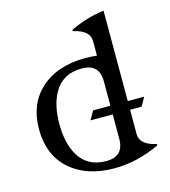

<svg xmlns="http://www.w3.org/2000/svg" viewBox="-112 -837 829 937"><g transform="rotate(-15 302.5 -368.5)"><path d="M321.8 -34.7Q410.2 -34.7 410.2 -123V-246.6H297.9L322.8 -290.5H410.2V-414.1Q410.2 -502.4 321.8 -502.4Q226.6 -502.4 182.6 -427.2Q146.5 -365.2 146.5 -268.6Q146.5 -171.9 182.6 -109.9Q226.1 -34.7 321.8 -34.7ZM351.1 9.8Q208 9.8 123 -68.8Q43.9 -142.1 43.9 -268.6Q43.9 -395 123 -468.3Q208 -546.9 351.1 -546.9Q380.9 -546.9 410.2 -543.5V-617.2Q410.2 -671.4 327.1 -689.5V-696.3Q411.6 -736.8 498 -747.1V-290.5H581.1L556.2 -246.6H498V-123.5Q498 -69.3 581.1 -51.3V-44.4Q467.8 9.8 351.1 9.8Z"/></g></svg>

Font: Modern Antiqua
Style: Book
Weight: 400
Designer: Wojciech Kalinowski "wmk69" (wmk69@o2.pl)
Foundry: Wojciech Kalinowski "wmk69" (wmk69@o2.pl)
Version: Version 3.1.0; 2021-05-28